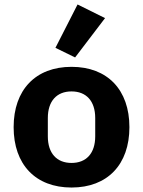

<svg xmlns="http://www.w3.org/2000/svg" viewBox="-20 -827 640 859"><path d="M300 12C461 12 559 -91 559 -258C559 -425 461 -528 300 -528C139 -528 41 -425 41 -258C41 -91 139 12 300 12ZM300 -98C234 -98 194 -141 194 -217V-299C194 -375 234 -418 300 -418C366 -418 406 -375 406 -299V-217C406 -141 366 -98 300 -98ZM450 -746 327 -807 228 -613 316 -570Z"/></svg>

Font: IBM Plex Mono
Style: Bold
Weight: 700
Monospace: yes
Designer: Mike Abbink, Paul van der Laan, Pieter van Rosmalen
Foundry: Bold Monday
Version: Version 2.004